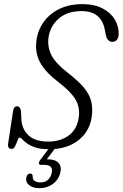

<svg xmlns="http://www.w3.org/2000/svg" viewBox="-20 -730 609 952"><path d="M278.5 129Q269.5 162.5 241.2 182.8Q213 203 175 203Q142 203 123.5 187.2Q105 171.5 111 148Q116 130.5 129.5 130.5Q140.5 130.5 142 142.5Q141 160.5 152.5 167.5Q164 174.5 180 174.5Q224 174.5 236 129.5Q241.5 110 232.8 98.8Q224 87.5 201.5 87.5H184.5Q174 87.5 173 80.2Q172 73 179 63.5L219.5 10Q179 9.5 153.5 0.5Q128 -8.5 113 -19.8Q98 -31 90.2 -39.5Q82.5 -48 77 -48Q72 -48 67 -34Q62 -20 55.2 -5.8Q48.5 8.5 38 8.5Q16 8.5 20.5 -19.5L45 -180.5Q48.5 -203 65 -203Q80 -203 84 -179L86 -137Q89 -89 121.8 -58.5Q154.5 -28 219 -28Q279.5 -28 320.8 -58.2Q362 -88.5 370.5 -147.5Q377.5 -197.5 354.5 -236.5Q331.5 -275.5 269.5 -323Q205.5 -371.5 179.2 -419.8Q153 -468 160.5 -527Q166.5 -578 195.5 -619.5Q224.5 -661 273.5 -685.2Q322.5 -709.5 389 -709.5Q447.5 -709.5 488 -688.5Q528.5 -667.5 549 -633.5Q569.5 -599.5 568.5 -560Q568 -543.5 559.8 -533Q551.5 -522.5 537.5 -522.5Q525 -522.5 517 -530.8Q509 -539 505.5 -552.5L500.5 -578Q484.5 -675 384.5 -675Q313.5 -675 270.8 -637.5Q228 -600 220.5 -543Q214.5 -497 235 -456.5Q255.5 -416 315 -370Q366 -330.5 394 -297.8Q422 -265 431.2 -231.5Q440.5 -198 435.5 -156.5Q428 -87.5 378.5 -42.8Q329 2 250.5 9L212 60Q215 60 218 60Q254 60 270.5 78.2Q287 96.5 278.5 129Z"/></svg>

Font: Fraunces 144pt SuperSoft Light
Style: Italic
Weight: 300
Italic angle: -16°
Version: Version 1.000;[b76b70a41]